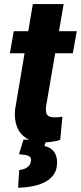

<svg xmlns="http://www.w3.org/2000/svg" viewBox="-20 -679 391 928"><path d="M351.1 -528.3 332 -421.4H27.8L46.4 -528.3ZM138.7 -659.2H287.6L202.6 -164.6Q200.7 -147.5 202.9 -136.2Q205.1 -125 213.6 -118.9Q222.2 -112.8 240.2 -111.8Q251 -111.3 261.2 -112.5Q271.5 -113.8 281.7 -114.7L271 -2.9Q251 3.4 230.2 6.3Q209.5 9.3 188 9.3Q139.6 8.3 107.9 -11Q76.2 -30.3 62.3 -65.7Q48.3 -101.1 52.7 -148.4ZM93.3 -3.9 205.1 -4.9 194.8 26.9Q225.6 33.2 241 54.4Q256.3 75.7 255.9 106Q255.9 143.6 237.8 167.2Q219.7 190.9 190.9 204.1Q162.1 217.3 129.4 222.7Q96.7 228 67.4 228.5L72.8 143.1Q85.4 141.6 97.7 137.2Q109.9 132.8 118.4 124Q127 115.2 129.4 100.1Q132.3 84 122.3 77.4Q112.3 70.8 97.4 69.1Q82.5 67.4 71.8 66.4Z"/></svg>

Font: Roboto ExtraBold
Style: Italic
Weight: 800
Designer: Christian Robertson
Foundry: Google
Version: Version 3.009; 2024